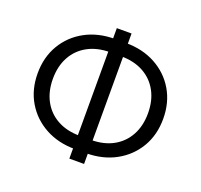

<svg xmlns="http://www.w3.org/2000/svg" viewBox="-134 -911 1145 1094"><g transform="rotate(20 438.0 -363.5)"><path d="M405.3 -29.8Q303.7 -29.8 225.3 -72.5Q147 -115.2 102.3 -190.4Q57.6 -265.6 57.6 -363.8Q57.6 -461.9 102.3 -537.4Q147 -612.8 225.3 -655.3Q303.7 -697.8 405.3 -697.8H471.2Q572.8 -697.8 651.1 -655.3Q729.5 -612.8 774.2 -537.4Q818.8 -461.9 818.8 -363.8Q818.8 -265.6 774.2 -190.4Q729.5 -115.2 651.1 -72.5Q572.8 -29.8 471.2 -29.8ZM405.3 -110.4H471.2Q549.8 -110.4 606.9 -141.6Q664.1 -172.9 695.3 -230Q726.6 -287.1 726.6 -363.8Q726.6 -440.9 695.3 -497.8Q664.1 -554.7 606.9 -585.9Q549.8 -617.2 471.2 -617.2H405.3Q327.1 -617.2 269.8 -585.9Q212.4 -554.7 181.2 -497.8Q149.9 -440.9 149.9 -363.8Q149.9 -287.1 181.2 -230Q212.4 -172.9 269.8 -141.6Q327.1 -110.4 405.3 -110.4ZM393.6 31.7V-759.3H482.9V31.7Z"/></g></svg>

Font: Inter 16pt
Style: Regular
Weight: 400
Version: Version 4.001;git-66647c0bb